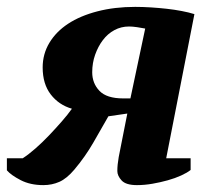

<svg xmlns="http://www.w3.org/2000/svg" viewBox="-44 -529 618 558"><path d="M378 -446Q368 -448 354.5 -450Q341 -452 331 -452Q308 -452 288.5 -441.5Q269 -431 255 -412.5Q241 -394 232.5 -370Q224 -346 224 -319Q224 -287 245 -265Q266 -243 314 -243H335ZM165 -213Q127 -224 103.5 -254.5Q80 -285 80 -333Q80 -372 99.5 -404.5Q119 -437 154 -460Q189 -483 239 -496Q289 -509 349 -509Q371 -509 394.5 -507.5Q418 -506 440.5 -503.5Q463 -501 484 -497Q505 -493 521 -488L439 -69H510V-35Q500 -27 482.5 -19Q465 -11 443.5 -5Q422 1 399 5Q376 9 354 9Q322 9 309.5 -4.5Q297 -18 297 -32Q297 -50 301 -72.5Q305 -95 310 -118L326 -199L271 -191Q251 -156 227.5 -115Q204 -74 172 -36Q150 -10 128.5 -0.5Q107 9 82 9Q44 9 16 -5.5Q-12 -20 -24 -34V-69H22Q39 -80 59 -97.5Q79 -115 98.5 -135.5Q118 -156 135.5 -176Q153 -196 165 -213Z"/></svg>

Font: PT Serif
Style: Bold Italic
Weight: 700
Italic angle: -12°
Designer: A.Korolkova, O.Umpeleva, V.Yefimov
Foundry: ParaType Ltd
Version: Version 1.000W OFL